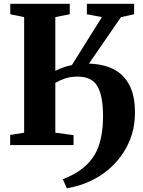

<svg xmlns="http://www.w3.org/2000/svg" viewBox="-20 -763 750 1010"><path d="M331.5 227.5 310.5 180Q341 168 370.5 151.8Q400 135.5 426 113Q452 90.5 472 60Q488.5 35.5 499.5 3.8Q510.5 -28 516.2 -66.5Q522 -105 522 -148.5Q522.5 -257 493 -308.5Q463.5 -360 388 -360Q350.5 -360 321.5 -350Q292.5 -340 271 -327V-65L367 -52V0H33.5V-53L107 -65V-673L34 -688V-743H347V-688L271 -673V-390.5Q281.5 -396 295.5 -401.8Q309.5 -407.5 325.5 -412.5Q341.5 -417.5 358 -420.5L516 -673L437 -688V-743H685.5V-688L616.5 -673L448 -428.5Q508.5 -426.5 553.8 -409.5Q599 -392.5 629.2 -360.5Q659.5 -328.5 674.8 -281.5Q690 -234.5 690 -171.5Q690 -108 673.5 -55.2Q657 -2.5 628.5 40.5Q600 83.5 564 117Q525.5 152 483.5 175Q441.5 198 402 210.2Q362.5 222.5 331.5 227.5Z"/></svg>

Font: Merriweather 48pt ExtraBold
Style: Regular
Weight: 800
Version: Version 2.100